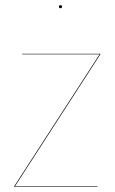

<svg xmlns="http://www.w3.org/2000/svg" viewBox="-20 -726 445 746"><path d="M370 -515 38 -2H359V0H35V-2L367 -515H66V-517H370ZM221 -700Q221 -694 215 -694Q209 -694 209 -700Q209 -706 215 -706Q221 -706 221 -700Z"/></svg>

Font: FiraGO Two
Style: Regular
Weight: 100
Designer: bBox Type
Foundry: bBox Type GmbH
Version: Version 1.001